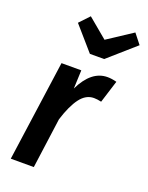

<svg xmlns="http://www.w3.org/2000/svg" viewBox="-149 -872 732 948"><g transform="rotate(20 217.5 -398.0)"><path d="M389 -535 352 -417Q330 -422 313 -422Q271 -422 240.5 -381.5Q210 -341 186 -264L150 0H29L103 -529H207L203 -432Q256 -542 341 -542Q363 -542 389 -535ZM435 -744 294 -620H219L111 -744L160 -796L263 -710L394 -796Z"/></g></svg>

Font: Fira Sans Condensed Medium
Style: Italic
Weight: 500
Width: 3
Italic angle: -8°
Designer: bBox Type GmbH & Carrois Corporate GbR & Edenspiekermann AG
Foundry: bBox Type GmbH & Carrois Corporate GbR & Edenspiekermann AG
Version: Version 4.301